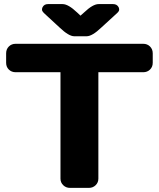

<svg xmlns="http://www.w3.org/2000/svg" viewBox="-20 -913 772 933"><path d="M9.8 -607.9V-653.8Q9.8 -673.8 22.9 -687Q36.1 -700.2 56.2 -700.2H675.8Q695.8 -700.2 709 -687Q722.2 -673.8 722.2 -653.8V-607.9Q722.2 -587.9 709 -575Q695.8 -562 675.8 -562H458V-44.9Q458 -25.9 444.6 -12.9Q431.2 0 412.1 0H319.8Q300.8 0 287.4 -12.9Q273.9 -25.9 273.9 -44.9V-562H56.2Q36.1 -562 22.9 -575Q9.8 -587.9 9.8 -607.9ZM187 -878.4Q194.8 -893.1 212.9 -893.1H284.2Q312 -893.1 355 -852.1L371.1 -836.9L388.2 -852.1Q431.2 -893.1 459 -893.1H529.8Q547.9 -893.1 556.2 -878.4Q559.1 -873 559.1 -866Q559.1 -858.9 549.8 -850.1L473.1 -779.8Q428.2 -736.8 400.9 -736.8H340.8Q314 -736.8 269 -779.8L192.9 -850.1Q184.1 -858.9 184.1 -866Q184.1 -873 187 -878.4Z"/></svg>

Font: Days One
Style: Regular
Weight: 400
Designer: Alexander Kalachev, Alexey Maslov, Jovanny Lemonad
Foundry: Alexander Kalachev, Alexey Maslov, Jovanny Lemonad
Version: Version 1.002